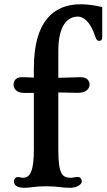

<svg xmlns="http://www.w3.org/2000/svg" viewBox="-20 -878 502 905"><path d="M45.4 -22.5C45.4 -11.2 52.7 7.3 94.7 7.3C122.1 7.3 144 0 196.3 0C257.3 0 265.1 7.3 311 7.3C342.8 7.3 365.7 -9.3 365.7 -22.5C365.7 -32.7 358.4 -43.9 347.7 -43.9C333 -43.9 325.7 -40 314 -40C272 -40 254.9 -58.6 254.9 -174.3V-442.4C292 -441.9 317.4 -440.4 347.2 -440.4C388.7 -440.4 402.3 -462.9 402.3 -479C402.3 -492.2 395 -514.2 359.4 -514.2C345.2 -514.2 303.2 -512.7 254.9 -511.2V-637.7C254.9 -753.9 295.4 -799.8 347.2 -799.8C371.6 -799.8 404.8 -779.3 428.7 -706.5C434.6 -688.5 439.5 -685.5 448.2 -685.5C456.1 -685.5 461.9 -689.5 461.9 -703.1V-844.7C426.3 -853 392.1 -857.9 360.4 -857.9C231 -857.9 139.6 -775.9 139.6 -556.6V-512.2C122.6 -513.2 96.7 -514.2 81.1 -514.2C55.2 -514.2 43.9 -496.6 43.9 -479C43.9 -465.8 52.2 -439.9 94.7 -439.9C106.9 -439.5 123 -439.9 139.6 -440.4V-174.3C139.6 -76.2 124 -40 88.4 -40C81.1 -40 72.3 -43.5 64 -43.5C52.7 -43.5 45.4 -32.7 45.4 -22.5Z"/></svg>

Font: Stoke
Style: Regular
Weight: 400
Designer: Nicole Fally
Foundry: Nicole Fally
Version: Version 1.002